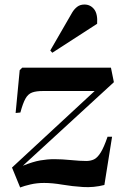

<svg xmlns="http://www.w3.org/2000/svg" viewBox="-20 -817 553 848"><path d="M78 -518H470L483 -454L81 -85Q126 -103 157.5 -108.5Q189 -114 220 -114Q253 -114 293.5 -110Q334 -106 361 -106Q380 -106 395 -113Q410 -120 424.5 -143Q439 -166 455 -213H475L441 0Q394 12 346.5 9Q299 6 255 -1.5Q211 -9 175 -9Q143 -9 115 -2.5Q87 4 69 11L33 -77L398 -415H169Q140 -415 122 -408.5Q104 -402 92.5 -381.5Q81 -361 70 -320L49 -318L67 -507ZM299 -762Q308 -777 321 -787Q334 -797 353 -797Q379 -797 395.5 -776.5Q412 -756 409 -712L211 -584L202 -594Z"/></svg>

Font: Literata 72pt
Style: Bold Italic
Weight: 700
Italic angle: -2°
Designer: Latin by Veronika Burian and Jose Scaglione. Greek by Irene Vlachou. Cyrillic by Vera Evstafieva
Foundry: TypeTogether
Version: Version 3.002